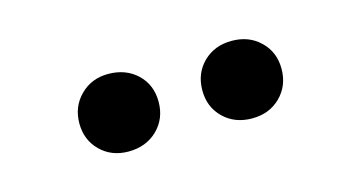

<svg xmlns="http://www.w3.org/2000/svg" viewBox="-32 -832 564 299"><g transform="rotate(-15 250.0 -682.5)"><path d="M148.9 -620.1Q121.6 -620.1 103.8 -637.7Q85.9 -655.3 85.9 -682.1Q85.9 -709 104 -727.1Q122.1 -745.1 148.9 -745.1Q177.2 -745.1 195.6 -727.8Q213.9 -710.4 213.9 -683.1Q213.9 -655.8 195.6 -637.9Q177.2 -620.1 148.9 -620.1ZM284.2 -682.1Q284.2 -709.5 302.2 -727.3Q320.3 -745.1 348.1 -745.1Q376 -745.1 394 -727.5Q412.1 -710 412.1 -683.1Q412.1 -655.8 394 -637.9Q376 -620.1 348.1 -620.1Q320.3 -620.1 302.2 -637.7Q284.2 -655.3 284.2 -682.1Z"/></g></svg>

Font: Literata Book
Style: Regular
Weight: 400
Designer: Latin by Veronika Burian and Jose Scaglione. Greek by Irene Vlachou. Cyrillic by Vera Evstafieva
Foundry: TypeTogether
Version: Version 2.003;PS 002.003;hotconv 1.0.88;makeotf.lib2.5.64775